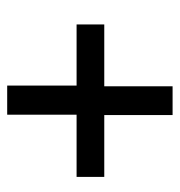

<svg xmlns="http://www.w3.org/2000/svg" viewBox="-3 -596 500 534"><g transform="rotate(90 247.0 -329.0)"><path d="M218 -99V-292H48V-369H220V-559H300V-369H472V-292H299V-99Z"/></g></svg>

Font: TypoPRO Source Sans Pro
Style: Italic
Weight: 600
Italic angle: -11°
Designer: Paul D. Hunt
Foundry: Adobe Systems Incorporated
Version: Version 1.075;PS 2.000;hotconv 1.0.86;makeotf.lib2.5.63406